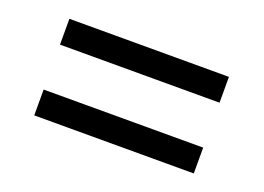

<svg xmlns="http://www.w3.org/2000/svg" viewBox="-54 -578 701 510"><g transform="rotate(20 296.0 -322.5)"><path d="M70 -459H521V-386H70ZM70 -259H521V-186H70Z"/></g></svg>

Font: hexukannada05
Style: Book
Weight: 400
Designer: Jelle Bosma - Monotype Design Team
Foundry: Monotype Imaging Inc.
Version: Version 2.003